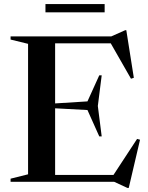

<svg xmlns="http://www.w3.org/2000/svg" viewBox="-20 -894 730 944"><path d="M32 0V-15.5L118 -37V-678.5L32 -699.5V-715H527L595.5 -745.5H601L638 -511.5L624 -507L524.5 -681H251V-385.5L410 -395.5L468 -523.5H480L461 -373L480 -223.5H468L410 -353L251 -361.5V-34H538L654 -211L668.5 -207L613 30H606.5L541.5 0ZM203.5 -833.5V-874H494.5V-833.5Z"/></svg>

Font: Newsreader Display Medium
Style: Regular
Weight: 500
Designer: Hugues Gentile
Foundry: Production Type
Version: Version 1.001